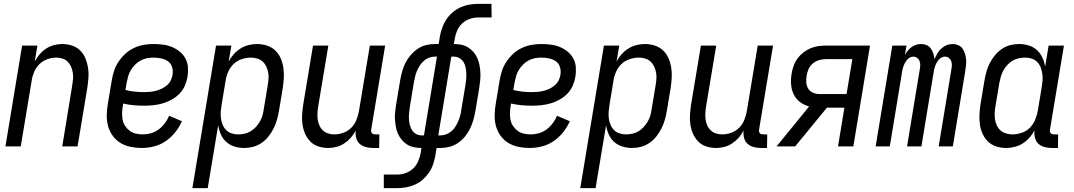

<svg xmlns="http://www.w3.org/2000/svg" viewBox="-20 -755 5540 990"><path d="M8 0 94 -520H173L159 -438Q170 -458 184.5 -475Q199 -492 218 -504.5Q237 -517 258.5 -522.5Q280 -528 301 -528Q327 -528 351.5 -520Q376 -512 393.5 -494.5Q411 -477 420.5 -454Q430 -431 434 -405.5Q438 -380 436 -353.5Q434 -327 430 -301L380 0H301L352 -312Q355 -329 356.5 -346Q358 -363 355.5 -379.5Q353 -396 346.5 -411Q340 -426 329 -437Q318 -448 302.5 -453Q287 -458 270 -458Q247 -458 223.5 -449.5Q200 -441 182.5 -423.5Q165 -406 155.5 -383Q146 -360 143 -337L87 0Z M710 8Q681 8 652.5 2Q624 -4 601 -18Q578 -32 561.5 -54.5Q545 -77 537.5 -104Q530 -131 530.5 -160.5Q531 -190 536 -219L556 -339Q560 -364 568 -389Q576 -414 591 -436.5Q606 -459 626 -477.5Q646 -496 670.5 -507.5Q695 -519 720 -523.5Q745 -528 770 -528Q795 -528 819.5 -525Q844 -522 866 -513Q888 -504 906 -489.5Q924 -475 935.5 -454.5Q947 -434 949 -409.5Q951 -385 947 -360Q943 -336 933 -313Q923 -290 905.5 -272Q888 -254 865.5 -241.5Q843 -229 819 -222Q795 -215 771 -212.5Q747 -210 724 -210Q696 -210 668.5 -212.5Q641 -215 615 -221L613 -208Q610 -190 609.5 -171.5Q609 -153 612.5 -136Q616 -119 626 -104.5Q636 -90 649.5 -80Q663 -70 680.5 -66Q698 -62 717 -62Q737 -62 758.5 -68Q780 -74 798 -87.5Q816 -101 830 -119.5Q844 -138 852 -158L918 -130Q905 -100 883.5 -73Q862 -46 834 -27Q806 -8 774 0Q742 8 710 8ZM724 -280Q739 -280 754.5 -281.5Q770 -283 785 -287Q800 -291 814.5 -298Q829 -305 841.5 -316Q854 -327 861 -341.5Q868 -356 870 -371Q873 -391 867 -410Q861 -429 845.5 -439.5Q830 -450 810.5 -454Q791 -458 771 -458Q754 -458 736.5 -454.5Q719 -451 704 -442.5Q689 -434 676 -421Q663 -408 654 -392.5Q645 -377 640.5 -360.5Q636 -344 633 -328L627 -291Q650 -285 674.5 -282.5Q699 -280 724 -280Z M972 215 1094 -520H1173L1159 -437Q1169 -457 1184.5 -474.5Q1200 -492 1219.5 -504.5Q1239 -517 1261.5 -522.5Q1284 -528 1305 -528Q1332 -528 1356.5 -520Q1381 -512 1399 -495Q1417 -478 1427 -455Q1437 -432 1441 -406.5Q1445 -381 1443.5 -354Q1442 -327 1438 -301L1418 -181Q1414 -158 1407.5 -135.5Q1401 -113 1390 -91.5Q1379 -70 1364 -51Q1349 -32 1328.5 -18Q1308 -4 1285 2Q1262 8 1239 8Q1213 8 1189 0.5Q1165 -7 1147 -23Q1129 -39 1119 -61.5Q1109 -84 1105 -109L1051 215ZM1208 -62Q1224 -62 1240.5 -65.5Q1257 -69 1272 -78Q1287 -87 1299 -100Q1311 -113 1320 -128.5Q1329 -144 1333.5 -160Q1338 -176 1340 -192L1360 -312Q1363 -329 1364.5 -346.5Q1366 -364 1363 -380.5Q1360 -397 1353 -412Q1346 -427 1334.5 -437.5Q1323 -448 1307 -453Q1291 -458 1274 -458Q1251 -458 1226.5 -450Q1202 -442 1184 -424.5Q1166 -407 1156 -383.5Q1146 -360 1143 -337L1123 -217Q1120 -199 1118.5 -181Q1117 -163 1119 -146Q1121 -129 1127.5 -113Q1134 -97 1145.5 -85Q1157 -73 1173.5 -67.5Q1190 -62 1208 -62Z M1672 8Q1646 8 1621.5 0Q1597 -8 1580 -25.5Q1563 -43 1553 -66Q1543 -89 1539.5 -114.5Q1536 -140 1538 -166.5Q1540 -193 1544 -219L1594 -520H1673L1621 -208Q1618 -191 1617 -174Q1616 -157 1618 -140.5Q1620 -124 1626.5 -109Q1633 -94 1644.5 -83Q1656 -72 1671.5 -67Q1687 -62 1704 -62Q1727 -62 1750.5 -70.5Q1774 -79 1791.5 -96.5Q1809 -114 1818 -137Q1827 -160 1831 -183L1887 -520H1966L1894 -87Q1893 -82 1894 -77Q1895 -72 1897.5 -68.5Q1900 -65 1905 -63.5Q1910 -62 1915 -62H1936L1935 8H1903Q1884 8 1865.5 3Q1847 -2 1834 -14Q1821 -26 1816.5 -44.5Q1812 -63 1814 -82Q1804 -62 1789 -45Q1774 -28 1755 -15.5Q1736 -3 1714.5 2.5Q1693 8 1672 8Z M1959 215V145H2029Q2050 145 2071.5 137.5Q2093 130 2110 114Q2127 98 2136 77Q2145 56 2149 35L2153 8Q2133 8 2114 4Q2095 0 2079 -10Q2063 -20 2051.5 -34Q2040 -48 2032 -65.5Q2024 -83 2021 -101.5Q2018 -120 2016.5 -139.5Q2015 -159 2017.5 -179Q2020 -199 2023 -219L2043 -339Q2047 -362 2053 -384.5Q2059 -407 2069.5 -428.5Q2080 -450 2096 -469Q2112 -488 2132 -502Q2152 -516 2175 -522Q2198 -528 2221 -528H2242L2248 -566Q2252 -589 2260 -611.5Q2268 -634 2281 -654Q2294 -674 2313 -690.5Q2332 -707 2354 -717Q2376 -727 2399 -731Q2422 -735 2444 -735H2514L2515 -665H2445Q2424 -665 2402 -657.5Q2380 -650 2363 -634Q2346 -618 2337 -597Q2328 -576 2325 -555L2320 -528Q2340 -528 2359.5 -524Q2379 -520 2394.5 -510Q2410 -500 2422 -486Q2434 -472 2441.5 -454.5Q2449 -437 2452.5 -418.5Q2456 -400 2457 -380.5Q2458 -361 2456 -341Q2454 -321 2451 -301L2431 -181Q2427 -158 2420.5 -135.5Q2414 -113 2403.5 -91.5Q2393 -70 2377.5 -51Q2362 -32 2341.5 -18Q2321 -4 2298 2Q2275 8 2252 8H2231L2225 46Q2221 69 2213.5 91.5Q2206 114 2192.5 134Q2179 154 2160.5 170.5Q2142 187 2119.5 197Q2097 207 2074 211Q2051 215 2029 215ZM2166 -57 2233 -463H2221Q2206 -463 2191 -457Q2176 -451 2164.5 -440.5Q2153 -430 2144 -416Q2135 -402 2129 -387.5Q2123 -373 2120 -358.5Q2117 -344 2114 -329L2094 -209Q2092 -193 2090 -176.5Q2088 -160 2088.5 -144.5Q2089 -129 2092.5 -113.5Q2096 -98 2103.5 -85.5Q2111 -73 2124 -65Q2137 -57 2153 -57ZM2240 -57H2252Q2267 -57 2282 -63Q2297 -69 2309 -79.5Q2321 -90 2329.5 -104Q2338 -118 2344 -132.5Q2350 -147 2353.5 -161.5Q2357 -176 2359 -191L2379 -311Q2382 -327 2383.5 -343.5Q2385 -360 2384.5 -375.5Q2384 -391 2381 -406.5Q2378 -422 2370.5 -434.5Q2363 -447 2349.5 -455Q2336 -463 2320 -463H2307Z M2710 8Q2681 8 2652.5 2Q2624 -4 2601 -18Q2578 -32 2561.5 -54.5Q2545 -77 2537.5 -104Q2530 -131 2530.5 -160.5Q2531 -190 2536 -219L2556 -339Q2560 -364 2568 -389Q2576 -414 2591 -436.5Q2606 -459 2626 -477.5Q2646 -496 2670.5 -507.5Q2695 -519 2720 -523.5Q2745 -528 2770 -528Q2795 -528 2819.5 -525Q2844 -522 2866 -513Q2888 -504 2906 -489.5Q2924 -475 2935.5 -454.5Q2947 -434 2949 -409.5Q2951 -385 2947 -360Q2943 -336 2933 -313Q2923 -290 2905.5 -272Q2888 -254 2865.5 -241.5Q2843 -229 2819 -222Q2795 -215 2771 -212.5Q2747 -210 2724 -210Q2696 -210 2668.5 -212.5Q2641 -215 2615 -221L2613 -208Q2610 -190 2609.5 -171.5Q2609 -153 2612.5 -136Q2616 -119 2626 -104.5Q2636 -90 2649.5 -80Q2663 -70 2680.5 -66Q2698 -62 2717 -62Q2737 -62 2758.5 -68Q2780 -74 2798 -87.5Q2816 -101 2830 -119.5Q2844 -138 2852 -158L2918 -130Q2905 -100 2883.5 -73Q2862 -46 2834 -27Q2806 -8 2774 0Q2742 8 2710 8ZM2724 -280Q2739 -280 2754.5 -281.5Q2770 -283 2785 -287Q2800 -291 2814.5 -298Q2829 -305 2841.5 -316Q2854 -327 2861 -341.5Q2868 -356 2870 -371Q2873 -391 2867 -410Q2861 -429 2845.5 -439.5Q2830 -450 2810.5 -454Q2791 -458 2771 -458Q2754 -458 2736.5 -454.5Q2719 -451 2704 -442.5Q2689 -434 2676 -421Q2663 -408 2654 -392.5Q2645 -377 2640.5 -360.5Q2636 -344 2633 -328L2627 -291Q2650 -285 2674.5 -282.5Q2699 -280 2724 -280Z M2972 215 3094 -520H3173L3159 -437Q3169 -457 3184.5 -474.5Q3200 -492 3219.5 -504.5Q3239 -517 3261.5 -522.5Q3284 -528 3305 -528Q3332 -528 3356.5 -520Q3381 -512 3399 -495Q3417 -478 3427 -455Q3437 -432 3441 -406.5Q3445 -381 3443.5 -354Q3442 -327 3438 -301L3418 -181Q3414 -158 3407.5 -135.5Q3401 -113 3390 -91.5Q3379 -70 3364 -51Q3349 -32 3328.5 -18Q3308 -4 3285 2Q3262 8 3239 8Q3213 8 3189 0.5Q3165 -7 3147 -23Q3129 -39 3119 -61.5Q3109 -84 3105 -109L3051 215ZM3208 -62Q3224 -62 3240.5 -65.5Q3257 -69 3272 -78Q3287 -87 3299 -100Q3311 -113 3320 -128.5Q3329 -144 3333.5 -160Q3338 -176 3340 -192L3360 -312Q3363 -329 3364.5 -346.5Q3366 -364 3363 -380.5Q3360 -397 3353 -412Q3346 -427 3334.5 -437.5Q3323 -448 3307 -453Q3291 -458 3274 -458Q3251 -458 3226.5 -450Q3202 -442 3184 -424.5Q3166 -407 3156 -383.5Q3146 -360 3143 -337L3123 -217Q3120 -199 3118.5 -181Q3117 -163 3119 -146Q3121 -129 3127.5 -113Q3134 -97 3145.5 -85Q3157 -73 3173.5 -67.5Q3190 -62 3208 -62Z M3672 8Q3646 8 3621.5 0Q3597 -8 3580 -25.5Q3563 -43 3553 -66Q3543 -89 3539.5 -114.5Q3536 -140 3538 -166.5Q3540 -193 3544 -219L3594 -520H3673L3621 -208Q3618 -191 3617 -174Q3616 -157 3618 -140.5Q3620 -124 3626.5 -109Q3633 -94 3644.5 -83Q3656 -72 3671.5 -67Q3687 -62 3704 -62Q3727 -62 3750.5 -70.5Q3774 -79 3791.5 -96.5Q3809 -114 3818 -137Q3827 -160 3831 -183L3887 -520H3966L3894 -87Q3893 -82 3894 -77Q3895 -72 3897.5 -68.5Q3900 -65 3905 -63.5Q3910 -62 3915 -62H3936L3935 8H3903Q3884 8 3865.5 3Q3847 -2 3834 -14Q3821 -26 3816.5 -44.5Q3812 -63 3814 -82Q3804 -62 3789 -45Q3774 -28 3755 -15.5Q3736 -3 3714.5 2.5Q3693 8 3672 8Z M3984 0 4152 -206Q4126 -213 4105 -229Q4084 -245 4072.5 -268.5Q4061 -292 4059 -320Q4057 -348 4062 -376Q4065 -396 4072 -415.5Q4079 -435 4091.5 -452.5Q4104 -470 4121 -483.5Q4138 -497 4158 -505.5Q4178 -514 4198 -517Q4218 -520 4238 -520H4466L4380 0H4301L4334 -200H4244L4080 0ZM4207 -270H4345L4375 -450H4238Q4220 -450 4203 -445Q4186 -440 4171 -427.5Q4156 -415 4149 -398.5Q4142 -382 4139 -364Q4136 -346 4137.5 -328.5Q4139 -311 4148 -297Q4157 -283 4173 -276.5Q4189 -270 4207 -270Z M4495 0 4581 -520H4654L4646 -471Q4652 -483 4660.5 -493.5Q4669 -504 4680 -512Q4691 -520 4703.5 -524Q4716 -528 4729 -528Q4745 -528 4758.5 -522Q4772 -516 4780 -504.5Q4788 -493 4792.5 -479Q4797 -465 4798 -450Q4805 -465 4813 -479Q4821 -493 4833.5 -504.5Q4846 -516 4861 -522Q4876 -528 4892 -528Q4907 -528 4921 -522Q4935 -516 4943 -504.5Q4951 -493 4955.5 -478.5Q4960 -464 4961.5 -449Q4963 -434 4961 -418.5Q4959 -403 4957 -388L4893 0H4820L4886 -400Q4888 -411 4888 -421.5Q4888 -432 4884 -441.5Q4880 -451 4871.5 -457Q4863 -463 4852 -463Q4843 -463 4834.5 -458.5Q4826 -454 4819.5 -446Q4813 -438 4808.5 -429.5Q4804 -421 4801 -412Q4798 -403 4796 -394Q4794 -385 4793 -376L4731 0H4657L4723 -400Q4725 -411 4725 -421.5Q4725 -432 4721 -441.5Q4717 -451 4708.5 -457Q4700 -463 4690 -463Q4680 -463 4671.5 -458.5Q4663 -454 4656.5 -446Q4650 -438 4645.5 -429.5Q4641 -421 4638 -412Q4635 -403 4633 -394Q4631 -385 4630 -376L4568 0Z M5168 8Q5141 8 5116.5 0Q5092 -8 5074.5 -25Q5057 -42 5046.5 -65Q5036 -88 5032.5 -113.5Q5029 -139 5030.5 -166Q5032 -193 5036 -219L5056 -339Q5060 -362 5066 -384.5Q5072 -407 5083 -428.5Q5094 -450 5109.5 -469Q5125 -488 5145 -502Q5165 -516 5188 -522Q5211 -528 5234 -528Q5260 -528 5284.5 -520.5Q5309 -513 5326.5 -497Q5344 -481 5354.5 -458.5Q5365 -436 5369 -411L5387 -520H5466L5394 -87Q5393 -82 5394 -77Q5395 -72 5397.5 -68.5Q5400 -65 5405 -63.5Q5410 -62 5415 -62H5436L5435 8H5403Q5384 8 5365.5 3Q5347 -2 5334 -14Q5321 -26 5316.5 -45Q5312 -64 5314 -83Q5304 -63 5288.5 -45.5Q5273 -28 5253.5 -15.5Q5234 -3 5211.5 2.5Q5189 8 5168 8ZM5200 -62Q5223 -62 5247.5 -70Q5272 -78 5289.5 -95.5Q5307 -113 5317 -136.5Q5327 -160 5331 -183L5351 -303Q5354 -321 5355.5 -339Q5357 -357 5354.5 -374Q5352 -391 5346 -407Q5340 -423 5328.5 -435Q5317 -447 5300.5 -452.5Q5284 -458 5266 -458Q5250 -458 5233 -454.5Q5216 -451 5201 -442Q5186 -433 5174 -420Q5162 -407 5153.5 -391.5Q5145 -376 5140.5 -360Q5136 -344 5133 -328L5113 -208Q5110 -191 5109 -173.5Q5108 -156 5110.5 -139.5Q5113 -123 5120 -108Q5127 -93 5139 -82.5Q5151 -72 5167 -67Q5183 -62 5200 -62Z"/></svg>

Font: Iosevka
Style: Italic
Weight: 400
Italic angle: -9°
Monospace: yes
Designer: Belleve Invis
Foundry: Belleve Invis
Version: Version 32.5.0; ttfautohint (v1.8.4)